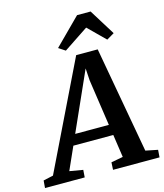

<svg xmlns="http://www.w3.org/2000/svg" viewBox="-208 -1083 1014 1186"><g transform="rotate(-15 299.0 -490.0)"><path d="M329.1 -743.2H466.8L588.9 -63L666.5 -47.4L663.1 0H365.7L368.2 -47.4L444.3 -61.5L422.9 -207.5H167.5L102.5 -62L188 -47.4L184.6 0H-69.3L-65.4 -47.4L-2 -61.5ZM412.6 -274.9 369.1 -571.3 364.3 -648.9 197.3 -274.9ZM232.4 -814.5 398.4 -980.5H484.9L587.9 -814.5L539.6 -786.1L432.6 -891.6L274.9 -786.6Z"/></g></svg>

Font: Merriweather Bold
Style: Italic
Weight: 700
Italic angle: -7°
Designer: Eben Sorkin ( eben@eyebytes.com )
Foundry: Eben Sorkin ( eben@eyebytes.com )
Version: Version 1.5; ttfautohint (v0.97) -l 13 -r 13 -G 200 -x 24 -f